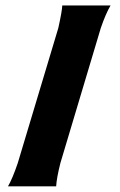

<svg xmlns="http://www.w3.org/2000/svg" viewBox="-20 -670 431 691"><path d="M182.1 0.5H8.8Q24.4 -25.9 43.9 -83L189.9 -569.3Q203.6 -631.3 204.1 -650.4H377.9Q360.4 -620.6 342.8 -569.3L197.3 -83Q183.6 -28.3 182.1 0.5Z"/></svg>

Font: Nosifer
Style: Regular
Weight: 400
Version: Version 001.002